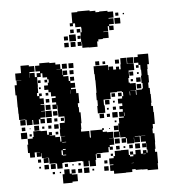

<svg xmlns="http://www.w3.org/2000/svg" viewBox="-54 -794 782 873"><g transform="rotate(-5 337.0 -357.0)"><path d="M316 -691H306V-679H292V-693H304V-741H331V-744H387V-740H413V-733H430V-735H468V-730H493V-702H470V-699H492V-673H470V-666H489V-646H469V-665H463V-642H441V-640H463V-612H436V-609H415V-600H409V-576H369V-577H340V-604H338V-587H320V-605H337V-648H343V-669H342V-673H316ZM502 -723H516V-709H502ZM536 -719H542V-713H536ZM496 -699H522V-673H496ZM291 -664H307V-648H291ZM321 -648V-664H337V-648ZM284 -641H314V-611H284ZM260 -635H278V-617H260ZM322 -619V-633H336V-619ZM288 -607H310V-585H288ZM259 -606H279V-586H259ZM628 -204V-184H625V-162H632V-120H631V-91H628V-77H637V-25H635V3H587V-2H562V-3H533V-7H517V5H488V6H434V-8H418V-34H434V-37H417V-65H438V-74H445V-97H474V-98H508V-73H513V-66H528V-74H539V-93H563V-74H573V-89H589V-77H594V-91H591V-120H590V-128H568V-154H590V-155H565V-156H542V-154H564V-128H538V-150H537V-125H505V-150H501V-131H481V-151H500V-156H476V-182H474V-158H448V-184H472V-220H477V-245H500V-250H480V-272H498V-284H484V-298H498V-310H480V-332H500V-342H506V-361H501V-365H479V-363H448V-334H415V-308H418V-274H384V-308H387V-334H384V-368H386V-425H385V-453H383V-489H449V-466H451V-481H471V-466H484V-478H498V-465H505V-487H507V-515H535V-487H537V-486H566V-456H540V-422H536V-401H541V-397H567V-365H541V-364H564V-343H567V-365H593V-369H598V-394H594V-428H597V-455H595V-477H587V-488H568V-514H587V-525H635V-477H627V-455H625V-428H628V-394H624V-369H629V-341H631V-301H629V-286H636V-258H638V-204ZM389 -94V-93H362V-90H358V-64H355V-37H327V-63H323V-39H299V-63H293V-65H268V-64H234V-65H209V-63H203V-39H179V-63H173V-65H145V-92H142V-93H113V-116H111V-101H91V-121H106V-122H82V-100H60V-122H52V-160H56V-186H79V-193H84V-218H118V-216H146V-197H154V-208H168V-194H157V-192H182V-183H203V-161H208V-184H227V-185H205V-217H207V-245H230V-252H231V-274H204V-303H203V-329H201V-311H181V-331H199V-341H181V-361H199V-369H179V-389H169V-401H151V-421H169V-433H174V-448H168V-458H148V-478H140V-462H123V-419H122V-390H116V-376H125V-387H137V-375H126V-364H144V-338H128V-335H145V-307H128V-305H145V-277H122V-271H141V-251H121V-270H114V-248H88V-270H84V-248H58V-273H53V-275H25V-304H24V-333H23V-388H18V-434H28V-454H50V-455H25V-487H52V-520H90V-514H114V-488H90V-483H113V-463H122V-480H138V-488H118V-514H138V-524H184V-521H211V-512H232V-490H214V-489H239V-462H241V-481H261V-461H242V-455H265V-432H272V-422H292V-400H272V-394H294V-374H304V-328H297V-310H300V-286H306V-236H303V-209H301V-198H338V-169H339V-167H343V-199H397V-205H405V-197H399V-188H418V-185H445V-157H425V-156H446V-126H425V-118H438V-104H424V-117H418V-94ZM537 -515H565V-487H537ZM240 -512H262V-490H240ZM270 -512H292V-490H270ZM410 -492H392V-510H410ZM500 -492H482V-510H500ZM437 -495H425V-507H437ZM88 -482V-463H89V-482ZM290 -480V-462H272V-480ZM587 -465H575V-477H587ZM272 -450H290V-432H272ZM542 -450H560V-432H542ZM125 -447H137V-435H125ZM155 -435V-447H167V-435ZM577 -437V-445H585V-437ZM591 -401H571V-421H591ZM556 -416V-406H546V-416ZM135 -415V-407H127V-415ZM591 -371H571V-391H591ZM267 -390V-374H268V-390ZM155 -375V-387H167V-375ZM538 -343V-361H536V-343ZM169 -343H153V-359H169ZM453 -359H469V-343H453ZM483 -343V-359H499V-343ZM172 -310H150V-332H172ZM421 -331H441V-311H421ZM457 -317V-325H465V-317ZM175 -277H147V-305H175ZM181 -301H201V-281H181ZM468 -284H454V-298H468ZM427 -287V-295H435V-287ZM53 -249H29V-273H53ZM473 -249H449V-273H473ZM150 -272H172V-250H150ZM391 -271H411V-251H391ZM198 -268V-254H184V-268ZM214 -254V-268H228V-254ZM424 -268H438V-254H424ZM502 -252H504V-268H502ZM90 -220V-242H112V-220ZM201 -221H181V-241H201ZM33 -223V-239H49V-223ZM168 -238V-224H154V-238ZM126 -226V-236H136V-226ZM457 -227V-235H465V-227ZM69 -229V-233H73V-229ZM55 -187H27V-215H55ZM471 -191H451V-211H471ZM197 -207V-195H185V-207ZM76 -196H66V-206H76ZM433 -203V-199H429V-203ZM211 -156H229V-158H211ZM450 -152H472V-130H450ZM224 -126H211V-122H224ZM540 -100V-122H562V-100ZM204 -121V-99H209V-97H224V-100H210V-121ZM590 -102H572V-120H590ZM469 -119V-103H453V-119ZM513 -119H529V-103H513ZM487 -107V-115H495V-107ZM142 -70H120V-92H142ZM380 -90V-72H362V-90ZM108 -74H94V-88H108ZM514 -74V-88H528V-74ZM436 -86V-76H426V-86ZM574 -73V-71H585V-73ZM172 -40H150V-62H172ZM141 -41H121V-61H141ZM214 -44V-58H228V-44ZM408 -58V-44H394V-58ZM276 -46V-56H286V-46ZM105 -47H97V-55H105ZM248 -48V-54H254V-48ZM528 -36H517V-35H528ZM233 -12H242V-7H267V25H242V30H200V-12H209V-33H233ZM323 -9H299V-33H323ZM411 -11H391V-31H411ZM242 -30H260V-12H242ZM290 -12H272V-30H290ZM166 -16H156V-26H166ZM345 -17H337V-25H345ZM194 -18H188V-24H194Z"/></g></svg>

Font: Rubik-Storm
Style: Regular
Weight: 400
Designer: NaN (generative design), Hubert & Fischer (Rubik source font outlines)
Foundry: NaN, Hubert & Fischer
Version: Version 1.000